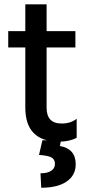

<svg xmlns="http://www.w3.org/2000/svg" viewBox="-20 -651 414 889"><path d="M195.8 -431.2H329.1V-506.8H195.8V-630.9H97.2V-506.8H18.1V-431.2H97.2V-153.8Q96.7 4.9 253.9 4.9Q301.8 4.9 335 -13.2V-101.1Q307.1 -79.1 266.1 -79.1Q195.8 -78.6 195.8 -151.9ZM262.7 -1.5H176.3L160.6 66.4Q199.7 68.8 217 77.4Q234.4 85.9 234.4 107.9Q234.4 128.4 217 139.9Q199.7 151.4 167.5 151.4L170.9 218.3Q246.6 218.3 288.6 189.5Q330.6 160.6 330.6 109.4Q330.6 38.1 257.3 24.9Z"/></svg>

Font: FAU Chimera Medium
Style: Regular
Weight: 500
Version: Version 1.002;hotconv 1.0.117;makeotfexe 2.5.65602